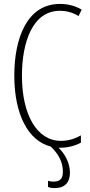

<svg xmlns="http://www.w3.org/2000/svg" viewBox="-20 -744 461 980"><path d="M301 132C301 169 286 183 252 183C242 183 231 181 225 179V210C233 214 245 216 260 216C312 216 337 186 337 137C337 88 311 41 279 10C282 10 285 10 289 10C328 10 366 -1 393 -16V-53C370 -40 335 -25 291 -25C169 -25 92 -158 92 -357C92 -526 145 -689 286 -689C315 -689 349 -682 381 -662L397 -695C362 -715 326 -724 286 -724C119 -724 53 -551 53 -358C53 -158 125 -25 239 4C282 45 301 87 301 132Z"/></svg>

Font: Noto Sans ExtraCondensed ExtraLight
Style: Regular
Weight: 200
Width: 2
Designer: Monotype Design Team
Foundry: Monotype Imaging Inc.
Version: Version 2.013